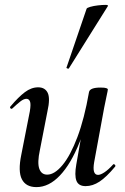

<svg xmlns="http://www.w3.org/2000/svg" viewBox="-20 -752 512 785"><path d="M129 13Q86 13 69.5 -19Q53 -51 67 -119L102 -297Q107 -327 102.5 -337.5Q98 -348 88 -348Q77 -348 63 -337Q49 -326 31 -309Q27 -305 23 -309Q19 -313 23 -317Q55 -355 81.5 -375Q108 -395 136 -395Q164 -395 175 -372.5Q186 -350 174 -297L143 -138Q132 -87 140.5 -62.5Q149 -38 173 -38Q203 -38 235.5 -77Q268 -116 296.5 -191.5Q325 -267 344 -376L360 -375Q340 -257 305 -169.5Q270 -82 225 -34.5Q180 13 129 13ZM330 9Q301 9 292.5 -13Q284 -35 292 -80L344 -376Q348 -394 391 -394Q409 -394 415 -391.5Q421 -389 421 -387Q421 -383 416 -360.5Q411 -338 406 -312L365 -89Q356 -37 381 -37Q391 -37 407 -47.5Q423 -58 442 -79Q445 -83 449.5 -78.5Q454 -74 450 -70Q415 -28 387 -9.5Q359 9 330 9ZM262 -473Q261 -470 255.5 -472Q250 -474 252 -476L334 -716Q335 -720 349 -724Q363 -728 380.5 -730Q398 -732 411 -732Q424 -732 421 -727Z"/></svg>

Font: Cormorant Infant Light SemiBold
Style: Italic
Weight: 600
Italic angle: -10°
Version: Version 4.001